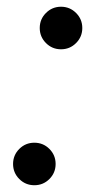

<svg xmlns="http://www.w3.org/2000/svg" viewBox="-20 -545 286 573"><path d="M162.1 -397.9Q135.7 -397.9 117.2 -416.5Q98.6 -435.1 98.6 -461.4Q98.6 -487.8 117.2 -506.3Q135.7 -524.9 162.1 -524.9Q188.5 -524.9 207 -506.3Q225.6 -487.8 225.6 -461.4Q225.6 -435.1 207 -416.5Q188.5 -397.9 162.1 -397.9ZM82.5 7.8Q56.2 7.8 37.6 -10.7Q19 -29.3 19 -55.7Q19 -82 37.6 -100.6Q56.2 -119.1 82.5 -119.1Q108.9 -119.1 127.4 -100.6Q146 -82 146 -55.7Q146 -29.3 127.4 -10.7Q108.9 7.8 82.5 7.8Z"/></svg>

Font: Reddit Sans
Style: Italic
Weight: 400
Italic angle: -11.25°
Designer: Stephen Hutchings
Version: Version 1.013